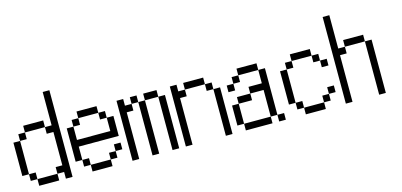

<svg xmlns="http://www.w3.org/2000/svg" viewBox="-70 -1276 3640 1739"><g transform="rotate(-15 1750.0 -406.0)"><path d="M125 -62.5H312.5V0H125V-62.5H62.5V-125H125ZM375 -62.5H312.5V-125H375V-437.5H312.5V-500H375V-812.5H437.5V0H375ZM0 -437.5H62.5V-125H0ZM62.5 -500H125V-437.5H62.5ZM125 -562.5H312.5V-500H125Z M625 -62.5H812.5V0H625V-62.5H562.5V-125H625ZM812.5 -125H875V-62.5H812.5ZM500 -437.5H562.5V-312.5H875V-437.5H937.5V-250H562.5V-125H500ZM875 -187.5H937.5V-125H875ZM562.5 -500H625V-437.5H562.5ZM812.5 -500H875V-437.5H812.5V-500H625V-562.5H812.5Z M1000 -562.5H1062.5V-500H1125V-437.5H1062.5V0H1000ZM1187.5 -500H1250V0H1187.5ZM1375 -500H1437.5V0H1375ZM1125 -562.5H1187.5V-500H1125ZM1250 -562.5H1375V-500H1250Z M1500 -562.5H1562.5V-500H1625V-437.5H1562.5V0H1500ZM1875 -437.5H1937.5V0H1875ZM1812.5 -500H1875V-437.5H1812.5V-500H1625V-562.5H1812.5Z M2062.5 -62.5H2312.5V0H2062.5V-62.5H2000V-250H2062.5ZM2375 -62.5H2437.5V0H2375V-62.5H2312.5V-312.5H2187.5V-375H2312.5V-500H2375ZM2062.5 -312.5H2187.5V-250H2062.5ZM2000 -437.5H2062.5V-375H2000ZM2062.5 -500H2125V-437.5H2062.5ZM2125 -562.5H2312.5V-500H2125Z M2625 -62.5H2812.5V0H2625V-62.5H2562.5V-125H2625ZM2812.5 -125H2875V-62.5H2812.5ZM2500 -437.5H2562.5V-125H2500ZM2875 -187.5H2937.5V-125H2875ZM2875 -437.5H2937.5V-375H2875V-437.5H2812.5V-500H2875ZM2562.5 -500H2625V-437.5H2562.5ZM2625 -562.5H2812.5V-500H2625Z M3000 -812.5H3062.5V-500H3125V-437.5H3062.5V0H3000ZM3312.5 -500H3375V0H3312.5ZM3125 -562.5H3312.5V-500H3125Z"/></g></svg>

Font: HE실루아
Style: regular
Weight: 500
Monospace: yes
Designer: Taeyun An (WindowsTiger)
Version: v1